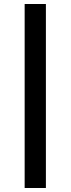

<svg xmlns="http://www.w3.org/2000/svg" viewBox="-20 -831 352 958"><path d="M103 -811H209V107H103Z"/></svg>

Font: Bitter
Style: Bold
Weight: 700
Designer: Sol Matas, and Bitter project Authors
Foundry: Sol Matas
Version: Version 2.001